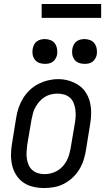

<svg xmlns="http://www.w3.org/2000/svg" viewBox="-20 -940 540 968"><path d="M202 8Q174 8 146.5 1.5Q119 -5 97.5 -20Q76 -35 61.5 -58Q47 -81 41 -107.5Q35 -134 35.5 -162.5Q36 -191 41 -219L62 -349Q66 -374 74.5 -398.5Q83 -423 97 -445.5Q111 -468 130.5 -486.5Q150 -505 174 -517Q198 -529 223 -535Q248 -541 273 -541Q302 -541 328.5 -533Q355 -525 377 -510Q399 -495 413.5 -472Q428 -449 434 -422.5Q440 -396 439.5 -367.5Q439 -339 434 -311L413 -181Q409 -156 401 -131.5Q393 -107 379 -84.5Q365 -62 345 -43.5Q325 -25 301.5 -13Q278 -1 252.5 3.5Q227 8 202 8ZM204 -62Q220 -62 236.5 -66Q253 -70 268 -78.5Q283 -87 295 -100Q307 -113 315.5 -128.5Q324 -144 328.5 -160Q333 -176 336 -192L358 -322Q361 -339 361.5 -356.5Q362 -374 359.5 -390.5Q357 -407 350.5 -422.5Q344 -438 331.5 -448.5Q319 -459 303 -463.5Q287 -468 269 -468Q253 -468 236.5 -464Q220 -460 205.5 -451Q191 -442 179.5 -429Q168 -416 159.5 -401Q151 -386 146.5 -370Q142 -354 139 -338L117 -208Q115 -191 114 -173.5Q113 -156 115.5 -139.5Q118 -123 124.5 -108Q131 -93 143 -82.5Q155 -72 171 -67Q187 -62 204 -62ZM406 -618Q391 -618 377.5 -623Q364 -628 355.5 -639.5Q347 -651 344.5 -665.5Q342 -680 345 -695Q347 -705 352 -715Q357 -725 366 -731.5Q375 -738 385.5 -740.5Q396 -743 406 -743Q421 -743 435 -737.5Q449 -732 457 -720.5Q465 -709 467.5 -694.5Q470 -680 468 -665Q466 -655 460.5 -645Q455 -635 446 -628.5Q437 -622 426.5 -620Q416 -618 406 -618ZM206 -618Q191 -618 177.5 -623Q164 -628 155.5 -639.5Q147 -651 144.5 -665.5Q142 -680 145 -695Q147 -705 152 -715Q157 -725 166 -731.5Q175 -738 185.5 -740.5Q196 -743 206 -743Q221 -743 235 -737.5Q249 -732 257 -720.5Q265 -709 267.5 -694.5Q270 -680 268 -665Q266 -655 260.5 -645Q255 -635 246 -628.5Q237 -622 226.5 -620Q216 -618 206 -618ZM190 -850V-920H490V-850Z"/></svg>

Font: Iosevka Curly Slab Oblique
Style: Regular
Weight: 400
Italic angle: -9°
Monospace: yes
Designer: Belleve Invis
Foundry: Belleve Invis
Version: Version 11.1.0; ttfautohint (v1.8.3)